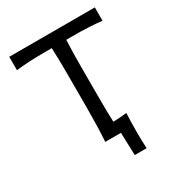

<svg xmlns="http://www.w3.org/2000/svg" viewBox="-201 -843 1043 1125"><g transform="rotate(-30 320.5 -280.0)"><path d="M414.1 -632.3H370.1Q366.2 -545.4 366.2 -461.4V-235.4Q366.2 -137.7 369.1 -78.6Q417.5 -79.6 460.4 -85Q457.5 -29.8 457.5 40Q457.5 108.4 460.4 153.3H379.9L375 0H269Q275.4 -103 275.4 -235.4V-461.4Q275.4 -556.6 272 -632.3H227.1Q117.2 -632.3 30.8 -622.6V-712.9H609.9V-622.6Q530.3 -632.3 414.1 -632.3Z"/></g></svg>

Font: Commissioner Flair
Style: Regular
Weight: 400
Designer: Kostas Bartsokas
Foundry: Kostas Bartsokas
Version: Version 1.000